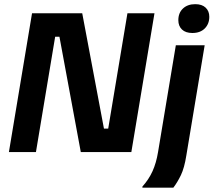

<svg xmlns="http://www.w3.org/2000/svg" viewBox="-20 -712 1000 899"><path d="M21.7 0 130 -650H365L466.7 -110H486.7L576.7 -650H703.3L595 0H358.3L258.3 -540H238.3L148.3 0ZM646.7 166.7V161.7Q676.7 128.3 694.2 89.6Q711.7 50.8 720 0L803.3 -500H938.3L852.5 15.8Q843.3 74.2 827.1 107.9Q810.8 141.7 791.7 166.7ZM880.8 -557.5Q849.2 -557.5 832.1 -573.8Q815 -590 815 -617.5Q815 -651.7 836.7 -672.1Q858.3 -692.5 894.2 -692.5Q925.8 -692.5 942.9 -676.2Q960 -660 960 -633.3Q960 -600 938.8 -578.8Q917.5 -557.5 880.8 -557.5Z"/></svg>

Font: Familjen Grotesk GF
Style: Bold Italic
Weight: 700
Designer: Anders Wikstroem, Jonas Baeckman, Matilda Gysing, Kristian Moeller
Foundry: Familjen STHML AB
Version: Version 2.000; Beta; Release 4; Build 6